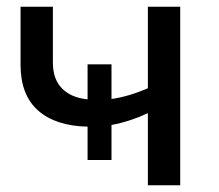

<svg xmlns="http://www.w3.org/2000/svg" viewBox="-20 -550 649 570"><path d="M515 -530V0H419V-214Q365 -189 311 -179V-75H240V-174Q145 -176 93 -222Q41 -268 41 -358V-530H137V-364Q137 -315 164 -287.5Q191 -260 240 -255V-359H311V-256Q364 -264 419 -288V-530Z"/></svg>

Font: APTA Sans Medium
Style: Bold
Weight: 500
Version: Version 7.200